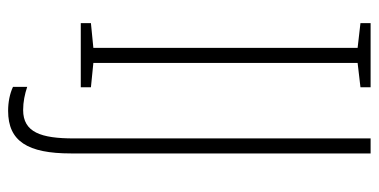

<svg xmlns="http://www.w3.org/2000/svg" viewBox="-250 -504 933 473"><g transform="rotate(90 216.5 -267.5)"><path d="M195 0V-25L135 -31V-682L195 -689V-714H37V-689L98 -682V-31L37 -25V0ZM253 179C328 179 358 131 358 24V-714H321V17C321 98 306 142 251 142C231 142 212 138 194 132V167C211 175 232 179 253 179Z"/></g></svg>

Font: Noto Sans Sinhala ExtraCondensed ExtraLight
Style: Regular
Weight: 200
Width: 2
Designer: Jelle Bosma - Monotype Design Team
Foundry: Monotype Imaging Inc.
Version: Version 2.006